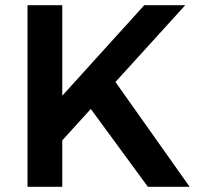

<svg xmlns="http://www.w3.org/2000/svg" viewBox="-20 -720 766 740"><path d="M711 0H550L330 -300L220 -179V0H86V-700H220V-351L536 -700H694L425 -404Z"/></svg>

Font: Montserrat Medium
Style: Regular
Weight: 500
Designer: Julieta Ulanovsky
Foundry: Julieta Ulanovsky
Version: Version 6.001